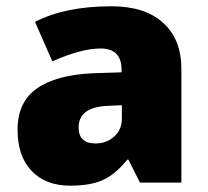

<svg xmlns="http://www.w3.org/2000/svg" viewBox="-20 -583 663 613"><path d="M426.8 0 390.1 -73.2H386.2Q347.7 -25.4 307.6 -7.8Q267.6 9.8 204.1 9.8Q126 9.8 81.1 -37.1Q36.1 -84 36.1 -168.9Q36.1 -257.3 97.7 -300.5Q159.2 -343.8 275.9 -349.1L368.2 -352.1V-359.9Q368.2 -428.2 300.8 -428.2Q240.2 -428.2 147 -387.2L91.8 -513.2Q188.5 -563 335.9 -563Q442.4 -563 500.7 -510.3Q559.1 -457.5 559.1 -362.8V0ZM285.2 -125Q319.8 -125 344.5 -147Q369.1 -168.9 369.1 -204.1V-247.1L325.2 -245.1Q231 -241.7 231 -175.8Q231 -125 285.2 -125Z"/></svg>

Font: Open Sans ExtBd
Style: Bold
Weight: 800
Foundry: Ascender Corporation
Version: Version 1.10